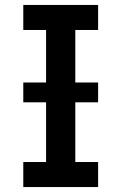

<svg xmlns="http://www.w3.org/2000/svg" viewBox="-20 -755 490 775"><path d="M74 0V-101H166V-634H74V-735H376V-634H284V-101H376V0ZM74 -342V-422H376V-342Z"/></svg>

Font: Iosevka Etoile
Style: Bold
Weight: 700
Designer: Belleve Invis
Foundry: Belleve Invis
Version: Version 28.1.0; ttfautohint (v1.8.4)